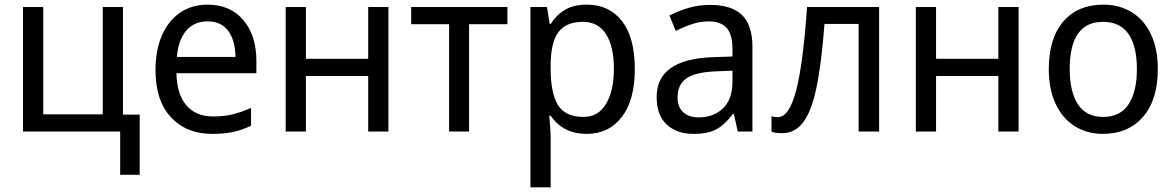

<svg xmlns="http://www.w3.org/2000/svg" viewBox="-20 -566 5051 826"><path d="M497 186V0H79V-536H166V-74H422V-536H509V-73H581V186Z M1083 -304V-251H739Q741 -160 782 -112.5Q823 -65 897 -65Q943 -65 980.5 -74Q1018 -83 1060 -102V-25Q1020 -6 982 2Q944 10 893 10Q782 10 715.5 -61.5Q649 -133 649 -264Q649 -351 677 -414.5Q705 -478 755.5 -512Q806 -546 873 -546Q970 -546 1026.5 -480Q1083 -414 1083 -304ZM741 -321H993Q992 -392 962 -433Q932 -474 873 -474Q815 -474 781 -434Q747 -394 741 -321Z M1296 -313H1564V-536H1651V0H1564V-239H1296V0H1209V-536H1296Z M1998 -462V0H1912V-462H1749V-536H2163V-462Z M2711 -269Q2711 -135 2655 -62.5Q2599 10 2504 10Q2403 10 2349 -68H2343Q2349 1 2349 20V240H2262V-536H2333L2345 -463H2349Q2374 -502 2411 -524Q2448 -546 2505 -546Q2601 -546 2656 -475Q2711 -404 2711 -269ZM2349 -286V-269Q2349 -165 2380.5 -114Q2412 -63 2490 -63Q2554 -63 2587.5 -119.5Q2621 -176 2621 -270Q2621 -365 2587.5 -418.5Q2554 -472 2488 -472Q2414 -472 2381.5 -426.5Q2349 -381 2349 -286Z M3217 -365V0H3154L3137 -76H3133Q3098 -29 3061.5 -9.5Q3025 10 2964 10Q2892 10 2848.5 -30Q2805 -70 2805 -149Q2805 -311 3046 -320L3131 -323V-355Q3131 -419 3105.5 -446.5Q3080 -474 3029 -474Q2994 -474 2959.5 -463Q2925 -452 2887 -433L2860 -499Q2897 -519 2942 -532Q2987 -545 3034 -545Q3127 -545 3172 -501.5Q3217 -458 3217 -365ZM3058 -259Q2969 -255 2932 -228Q2895 -201 2895 -148Q2895 -105 2919.5 -83Q2944 -61 2985 -61Q3050 -61 3090.5 -100Q3131 -139 3131 -214V-262Z M3674 0V-463H3527Q3514 -291 3492.5 -189Q3471 -87 3435.5 -40Q3400 7 3345 7Q3314 7 3299 0V-66Q3310 -62 3326 -62Q3375 -62 3405 -176.5Q3435 -291 3452 -536H3762V0Z M4007 -313H4275V-536H4362V0H4275V-239H4007V0H3920V-536H4007Z M4724 10Q4657 10 4604 -23Q4551 -56 4521.5 -119Q4492 -182 4492 -269Q4492 -401 4554.5 -473.5Q4617 -546 4727 -546Q4796 -546 4849 -513.5Q4902 -481 4931.5 -418.5Q4961 -356 4961 -269Q4961 -137 4897.5 -63.5Q4834 10 4724 10ZM4726 -63Q4799 -63 4835 -117Q4871 -171 4871 -269Q4871 -367 4835 -419.5Q4799 -472 4725 -472Q4582 -472 4582 -269Q4582 -171 4617.5 -117Q4653 -63 4726 -63Z"/></svg>

Font: Noto Sans Display
Style: Regular
Weight: 400
Designer: Monotype Design team
Foundry: Monotype Imaging Inc.
Version: Version 1.000